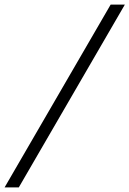

<svg xmlns="http://www.w3.org/2000/svg" viewBox="-96 -763 565 838"><path d="M387 -743 -76 55H-14L449 -743Z"/></svg>

Font: Saira UNSAM Light Italic
Style: Regular
Weight: 300
Italic angle: -12°
Designer: Hector Gatti with collaboration of the Omnibus-Type team
Foundry: Omnibus-Type
Version: Version 0.072;PS 000.072;hotconv 1.0.88;makeotf.lib2.5.64775